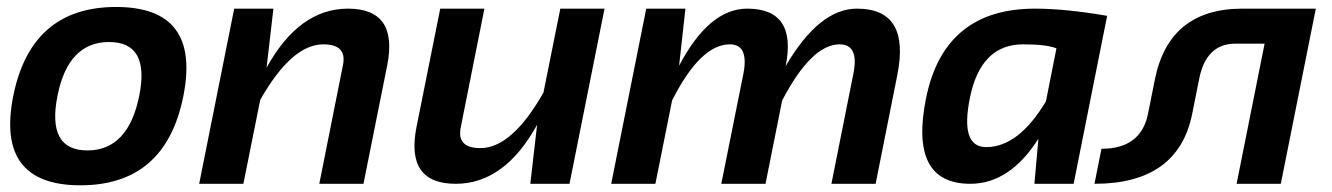

<svg xmlns="http://www.w3.org/2000/svg" viewBox="-20 -538 3899 562"><path d="M235.8 -97.7Q355.5 -97.7 387.7 -258.3Q418.9 -415 299.3 -415Q179.7 -415 148.4 -258.3Q116.2 -97.7 235.8 -97.7ZM18.6 -256.3Q70.8 -517.6 319.8 -517.6Q568.8 -517.6 516.6 -256.3Q464.4 4.4 215.3 4.4Q-32.7 4.4 18.6 -256.3Z M563 0 665.5 -512.7H780.3L760.3 -339.8Q855.5 -512.7 998.5 -512.7Q1146.5 -512.7 1113.3 -346.2L1043.9 0H914.6L983.9 -347.7Q996.1 -408.2 926.3 -408.2Q834 -408.2 741.7 -245.6L692.4 0Z M1749.5 -512.7 1647 0H1532.2L1552.2 -172.9Q1457 0 1314 0Q1166 0 1199.2 -166.5L1268.6 -512.7H1397.9L1328.6 -165Q1316.4 -104.5 1386.2 -104.5Q1478.5 -104.5 1570.8 -267.1L1620.1 -512.7Z M1769 0 1871.6 -512.7H1986.3L1967.8 -345.7Q2055.7 -512.7 2167 -512.7Q2313.5 -512.7 2279.8 -344.7Q2377.9 -512.7 2488.3 -512.7Q2645.5 -512.7 2606.4 -317.9L2543 0H2413.6L2478 -322.8Q2495.1 -408.2 2437.5 -408.2Q2355.5 -408.2 2269.5 -244.1L2220.7 0H2091.3L2155.8 -321.3Q2172.9 -408.2 2116.2 -408.2Q2030.3 -408.2 1947.3 -244.1L1898.4 0Z M3072.3 -396.5Q3043 -408.2 2974.6 -408.2Q2850.1 -408.2 2818.8 -250.5Q2790 -107.4 2866.7 -107.4Q2961.4 -107.4 3041.5 -241.2ZM3122.6 0H3007.8L3019.5 -131.8Q2935.5 0 2820.3 0Q2640.6 0 2690.4 -249.5Q2743.2 -512.7 3009.3 -512.7Q3098.6 -512.7 3220.7 -491.7Z M3204.1 -102.5Q3319.8 -102.5 3340.3 -205.1L3360.4 -305.2Q3401.9 -512.7 3616.7 -512.7H3831.5L3729 0H3599.6L3681.6 -410.2H3596.2Q3510.7 -410.2 3490.2 -307.6L3469.7 -205.1Q3428.7 0 3183.6 0Z"/></svg>

Font: Sansation
Style: Bold Italic
Weight: 700
Designer: Bernd Montag
Version: Version 1.301